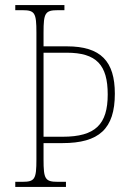

<svg xmlns="http://www.w3.org/2000/svg" viewBox="-20 -734 512 754"><path d="M40 0H239V-20H207C157 -20 151 -31 151 -108V-172H225C369 -172 431 -228 431 -366C431 -493 376 -552 243 -552H151V-606C151 -683 157 -694 208 -694H233V-714H40V-694H68C117 -694 123 -683 123 -606V-108C123 -31 117 -20 68 -20H40ZM226 -197H151V-527H242C359 -527 403 -479 403 -363C403 -246 355 -197 226 -197Z"/></svg>

Font: Noto Serif Hebrew Condensed Thin
Style: Regular
Weight: 100
Width: 3
Designer: Monotype Design Team
Foundry: Monotype Imaging Inc.
Version: Version 2.004